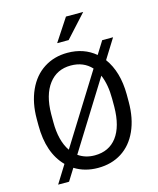

<svg xmlns="http://www.w3.org/2000/svg" viewBox="-140 -1035 968 1177"><g transform="rotate(-15 344.0 -446.5)"><path d="M629.4 -332.5V-380.9Q628.4 -524.4 561.5 -615.7L639.2 -740.2H570.3L520 -659.7Q447.8 -720.7 343.3 -720.7Q259.3 -720.7 194.1 -679Q128.9 -637.2 93.3 -558.6Q57.6 -480 57.6 -377.4V-336.9Q57.6 -161.1 150.4 -67.4L80.1 45.4H149.4L196.8 -30.3Q260.7 9.8 344.2 9.8Q430.2 9.8 494.6 -31.2Q559.1 -72.3 594.2 -150.1Q629.4 -228 629.4 -332.5ZM150.9 -332.5V-384.8Q152.3 -504.9 203.4 -572.5Q254.4 -640.1 343.3 -640.1Q424.3 -640.1 474.1 -585.9L198.7 -144.5Q150.9 -213.4 150.9 -332.5ZM536.1 -378.4V-325.7Q534.7 -202.1 484.9 -136Q435.1 -69.8 344.2 -69.8Q285.2 -69.8 240.7 -101.1L508.8 -531.2Q536.1 -467.3 536.1 -378.4ZM393.1 -937.5 298.8 -793.9H371.6L502.4 -937.5Z"/></g></svg>

Font: FAU Chimera
Style: Regular
Weight: 400
Version: Version 1.002;hotconv 1.0.117;makeotfexe 2.5.65602